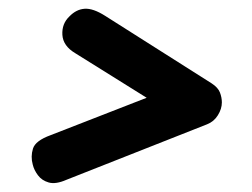

<svg xmlns="http://www.w3.org/2000/svg" viewBox="-20 -547 570 434"><path d="M130 -140.5Q106 -130 90.2 -134.5Q74.5 -139 65.8 -150.8Q57 -162.5 54 -175Q49 -193 54.5 -211Q60 -229 94.5 -241.5L311.5 -326L150.5 -426.5Q122.5 -443 121 -468.2Q119.5 -493.5 137 -510Q152.5 -526 171.5 -527.2Q190.5 -528.5 218 -511L458.5 -358.5Q473 -349 477.2 -337.8Q481.5 -326.5 481.5 -315.5Q481.5 -301 472.5 -286.5Q463.5 -272 448 -266Z"/></svg>

Font: Edu AU VIC WA NT Pre SemiBold
Style: Regular
Weight: 600
Designer: Tina and Corey Anderson, Eben Sorkin, Mirko Velimirovic
Foundry: Google for Education
Version: Version 1.001